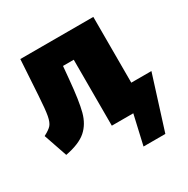

<svg xmlns="http://www.w3.org/2000/svg" viewBox="-161 -675 968 991"><g transform="rotate(-30 322.5 -179.5)"><path d="M645 -142 545 175H415L455 0H327V-393H263L256 -317Q245 -195 229 -134.5Q213 -74 172.5 -38.5Q132 -3 48 13L0 -127Q33 -144 46 -159Q59 -174 65.5 -208Q72 -242 77 -324L90 -534H525V-142Z"/></g></svg>

Font: FiraGO Heavy
Style: Regular
Weight: 900
Designer: bBox Type
Foundry: bBox Type GmbH
Version: Version 1.001